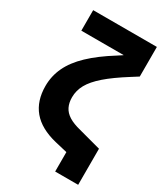

<svg xmlns="http://www.w3.org/2000/svg" viewBox="-204 -798 870 1005"><g transform="rotate(30 231.0 -295.5)"><path d="M302 120V-75L384 22L227 -15Q129 -39 81.5 -96Q34 -153 34 -243Q34 -303 59.5 -357Q85 -411 139 -462.5Q193 -514 278 -567L307 -586V-587H52V-711H437V-532L396 -506Q318 -457 271.5 -416.5Q225 -376 204.5 -339Q184 -302 184 -261Q184 -228 196 -203.5Q208 -179 235 -162Q262 -145 307 -134L441 -98V120Z"/></g></svg>

Font: TikTok Sans 24pt
Style: Bold
Weight: 700
Version: Version 4.000